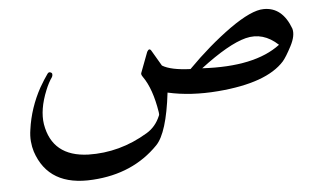

<svg xmlns="http://www.w3.org/2000/svg" viewBox="-47 -466 1305 770"><g transform="rotate(-5 606.0 -81.5)"><path d="M1039 -393Q1114 -394 1147 -305Q1155 -277 1133 -235Q1111 -193 1097 -177Q1025 -97 829 -81Q718 -72 626 -93Q607 68 562 114Q460 219 298 229Q119 241 71 96Q65 77 63 54.5Q61 32 65 7Q71 -37 85 -78.5Q99 -120 120 -158Q129 -174 137.5 -187Q146 -200 153 -210Q158 -217 164 -215Q171 -213 172 -208Q173 -203 170 -196Q155 -175 143 -145Q112 -69 121 -10Q143 122 288 127Q415 130 528 62Q565 40 583 -3Q586 -8 584 -18Q569 -113 533 -164Q525 -175 528 -181L559 -263Q568 -279 576 -266L613 -203Q647 -182 726 -179Q813 -267 901 -330Q990 -393 1039 -393ZM1088 -245Q1028 -301 957 -283Q887 -265 773 -178Q984 -166 1088 -245Z"/></g></svg>

Font: Amiri Quran
Style: Regular
Weight: 400
Designer: Khaled Hosny
Version: Version 0.117